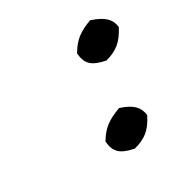

<svg xmlns="http://www.w3.org/2000/svg" viewBox="-100 -499 526 545"><g transform="rotate(-30 162.5 -226.5)"><path d="M185.1 -354 187 -356Q199.2 -377.4 217 -391.6Q234.9 -405.8 264.2 -416Q294.4 -406.2 308.6 -392.8Q322.8 -379.4 325.2 -358.9Q310.5 -330.1 292.5 -315.4Q274.4 -300.8 247.1 -293.9Q213.9 -300.3 200.2 -313.7Q186.5 -327.1 185.1 -354ZM129.9 -97.2 131.8 -99.1Q144.5 -120.6 162.1 -134.3Q179.7 -147.9 210.9 -159.2Q240.7 -149.4 254.2 -136Q267.6 -122.6 270 -102.1Q255.9 -73.2 237.8 -58.6Q219.7 -43.9 191.9 -37.1Q158.7 -43.5 145 -56.9Q131.3 -70.3 129.9 -97.2Z"/></g></svg>

Font: Linear Smooth
Style: Bold Italic
Weight: 700
Designer: Philipp H. Poll, Flanker
Foundry: Philipp H. Poll, reworked by Flanker
Version: Version 1.061 | FøM Fix